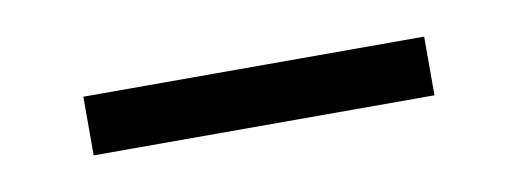

<svg xmlns="http://www.w3.org/2000/svg" viewBox="-25 -343 444 165"><g transform="rotate(-10 197.5 -260.5)"><path d="M48.8 -234.9V-286.1H346.2V-234.9Z"/></g></svg>

Font: Lumene Sans Expanded Light
Style: Regular
Weight: 300
Width: 7
Designer: Deni Anggara
Version: Version 1.003;Glyphs 3.1.2 (3151)